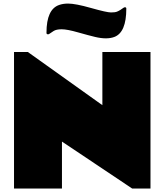

<svg xmlns="http://www.w3.org/2000/svg" viewBox="-20 -1077 940 1097"><path d="M693.8 -1035.6Q701.7 -1035.6 701.7 -1027.8Q701.7 -891.1 632.8 -865.7Q611.8 -857.9 584.5 -857.9Q557.1 -857.9 523.2 -866Q489.3 -874 426.5 -891.8Q363.8 -909.7 332.5 -909.7Q301.3 -909.7 286.1 -899.7Q271 -889.6 264.6 -885.3Q258.3 -880.9 254.9 -880.9Q245.6 -880.9 245.6 -888.7Q245.6 -889.6 245.6 -890.6Q245.6 -1024.4 318.4 -1048.8Q340.8 -1056.6 369.1 -1056.6Q411.1 -1056.6 500.7 -1031.2Q590.3 -1005.9 614 -1005.9Q637.7 -1005.9 648.7 -1010.5Q659.7 -1015.1 668.5 -1020.8Q677.2 -1026.4 683.3 -1031Q689.5 -1035.6 693.8 -1035.6ZM60.1 -779.8H139.2L564.9 -476.1V-779.8H839.8V0H734.9L334 -268.1V0H60.1Z"/></svg>

Font: Fz Rammetto One
Style: Regular
Weight: 400
Designer: Vernon Adams
Foundry: Vernon Adams
Version: Vit hóa bi c Thuy @ FontZin.Com